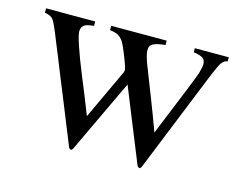

<svg xmlns="http://www.w3.org/2000/svg" viewBox="-72 -564 866 684"><g transform="rotate(15 361.0 -222.0)"><path d="M465.3 -438Q450.7 -436.5 439.9 -434.3Q429.2 -432.1 421.9 -428.5Q414.6 -424.8 411.1 -418.7Q407.7 -412.6 407.7 -403.3Q407.7 -395 411.1 -382.3Q414.6 -369.6 419.4 -356.4Q441.4 -299.8 464.4 -241.2Q487.3 -182.6 507.8 -126.5Q511.2 -135.3 519.5 -155.5Q527.8 -175.8 538.3 -201.7Q548.8 -227.5 560.3 -255.4Q571.8 -283.2 581.5 -307.6Q591.3 -332 598.1 -349.6Q605 -367.2 606.4 -372.1Q613.3 -395.5 613.3 -405.8Q613.3 -423.3 602.3 -429.7Q591.3 -436 569.3 -439V-454.1H694.3V-439Q688 -438 683.1 -435.3Q678.2 -432.6 673.6 -426.5Q668.9 -420.4 664.1 -410.2Q659.2 -399.9 652.3 -383.8Q650.9 -380.9 643.8 -363.3Q636.7 -345.7 626 -319.1Q615.2 -292.5 601.8 -259.3Q588.4 -226.1 574.5 -191.7Q560.5 -157.2 547.1 -123.8Q533.7 -90.3 522.9 -63.7Q512.2 -37.1 505.1 -19.5Q498 -2 496.6 1Q493.2 9.8 488.3 9.8Q481.4 6.3 481 4.4Q454.1 -62.5 426 -131.3Q397.9 -200.2 371.1 -267.1Q338.9 -199.2 307.1 -131.8Q275.4 -64.5 243.2 3.4Q239.7 9.8 235.8 9.8Q229.5 6.8 228.5 4.4Q227.5 1.5 220.7 -14.9Q213.9 -31.2 203.9 -56.2Q193.8 -81.1 181.4 -112.1Q168.9 -143.1 155.8 -175.3Q142.6 -207.5 130.1 -238.5Q117.7 -269.5 107.7 -294.4Q97.7 -319.3 90.8 -335.7Q84 -352.1 83 -355Q60.1 -413.1 51.3 -423.8Q43.5 -434.1 20.5 -438V-454.1H201.7V-438Q190.9 -437 182.4 -435.3Q173.8 -433.6 168 -429.9Q162.1 -426.3 158.9 -420.2Q155.8 -414.1 155.8 -404.3Q155.8 -392.6 168.7 -354Q181.6 -315.4 205.1 -257.8Q218.8 -224.6 233.2 -189.2Q247.6 -153.8 260.3 -120.6Q282.2 -167.5 304 -213.9Q325.7 -260.3 347.7 -307.6Q347.7 -309.1 348.1 -310.5Q348.6 -312 348.6 -313.5Q348.6 -317.9 345.5 -327.9Q342.3 -337.9 337.6 -350.1Q333 -362.3 327.6 -375.2Q322.3 -388.2 317.9 -397.5Q308.6 -418 295.7 -427Q282.7 -436 260.7 -438V-454.1H465.3Z"/></g></svg>

Font: Dima Niloofar
Style: Regular
Weight: 400
Designer: R.Balvardi
Foundry: Dima Software Group
Version: Version 3.00;November 13, 2018;FontCreator 11.5.0.2427 64-bi